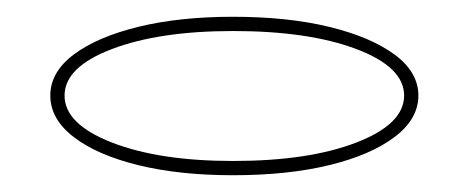

<svg xmlns="http://www.w3.org/2000/svg" viewBox="-20 -738 559 229"><path d="M258 -718Q323 -718 372.5 -706Q422 -694 450.5 -673Q479 -652 479 -624Q479 -596 450.5 -574.5Q422 -553 372.5 -541Q323 -529 258 -529Q194 -529 145 -541Q96 -553 68 -574.5Q40 -596 40 -624Q40 -652 68 -673Q96 -694 145 -706Q194 -718 258 -718ZM258 -701Q170 -701 113.5 -679.5Q57 -658 57 -624Q57 -590 113.5 -568Q170 -546 258 -546Q348 -546 405 -568Q462 -590 462 -624Q462 -658 405 -679.5Q348 -701 258 -701Z"/></svg>

Font: Kalnia Expanded ExtraLight
Style: Regular
Weight: 250
Width: 7
Designer: Frida Medrano
Foundry: Frida Medrano
Version: Version 1.105